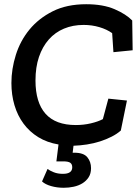

<svg xmlns="http://www.w3.org/2000/svg" viewBox="-20 -680 661 909"><path d="M552 -62Q534 -46 508.5 -33Q483 -20 453.5 -10.5Q424 -1 391.5 4Q359 9 328 10L324 43H332Q376 43 393.5 64.5Q411 86 411 116Q411 142 399.5 159.5Q388 177 370 188Q352 199 329 204Q306 209 282 209Q250 209 222 201Q194 193 179 179L205 120Q216 128 234.5 135.5Q253 143 278 143Q322 143 322 112Q322 97 312.5 90.5Q303 84 280 84H247L257 4Q203 -5 161.5 -30.5Q120 -56 91.5 -94.5Q63 -133 48.5 -182Q34 -231 34 -287Q34 -353 55 -420Q76 -487 119.5 -540Q163 -593 229.5 -626.5Q296 -660 388 -660Q468 -660 522.5 -636.5Q577 -613 606 -583L608 -442L517 -433L511 -523Q486 -541 450.5 -551.5Q415 -562 376 -562Q325 -562 283 -544.5Q241 -527 211 -493Q181 -459 164.5 -410.5Q148 -362 148 -299Q148 -195 195.5 -141.5Q243 -88 339 -88Q376 -88 410 -96Q444 -104 467 -116L493 -213L581 -204Z"/></svg>

Font: Zilla Slab SemiBold
Style: Regular
Weight: 600
Designer: Typotheque.com
Foundry: Typotheque type foundry
Version: Version 1.0; 2017